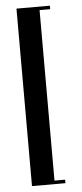

<svg xmlns="http://www.w3.org/2000/svg" viewBox="-57 -786 372 874"><g transform="rotate(-5 129.5 -349.5)"><path d="M53 56H205.8V40H157.2V-739H205.8V-755H53Z"/></g></svg>

Font: Emberly Black
Style: Regular
Weight: 900
Designer: Rajesh Rajput
Foundry: Rajesh Rajput
Version: Version 1.000